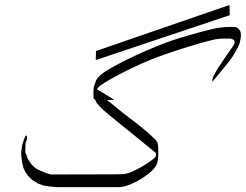

<svg xmlns="http://www.w3.org/2000/svg" viewBox="-20 -770 1011 790"><path d="M924.3 -749.5 925.3 -707.5 374 -522.9 375 -560.1ZM214.8 0 186.5 -2.4 160.2 -6.3 137.7 -14.2 112.3 -29.8 95.7 -46.4 85 -61 76.2 -79.6 71.3 -101.1 67.4 -130.4V-147L71.3 -172.4L78.1 -194.8L85 -211.4H90.8V-195.8L85 -182.1L84 -144L87.9 -134.3L94.7 -115.7L108.4 -95.2L123 -80.6L136.7 -71.8L164.1 -60.1L187.5 -52.2H227.5Q242.2 -52.7 437.5 -52.7Q466.8 -52.7 480.5 -53.2Q497.6 -53.7 515.6 -60.5Q534.2 -67.4 559.1 -81.5Q582 -94.7 601.1 -108.4Q615.7 -119.1 621.1 -127Q622.1 -128.4 622.1 -135.7Q622.1 -139.2 620.4 -141.4Q618.7 -143.6 614.7 -146.5Q610.8 -149.4 609.4 -150.4Q594.7 -163.1 572 -180.9Q549.3 -198.7 538.1 -208.5Q525.9 -218.3 481.2 -254.4Q436.5 -290.5 406.7 -315.9Q391.6 -329.1 378.4 -345.7Q375 -349.6 372.1 -359.4L365.2 -364.3Q364.3 -385.7 364.3 -389.2Q364.3 -392.6 365.2 -406.2Q365.7 -413.6 368.2 -418.9Q369.6 -422.4 371.3 -427.7Q373 -433.1 374 -435.8Q375 -438.5 377.4 -442.6Q379.9 -446.8 382.8 -450.2Q397.5 -466.8 418 -479Q466.3 -508.3 537.1 -541.5Q624 -581.5 689.5 -604Q756.8 -626.5 848.6 -649.4Q889.2 -659.2 927.7 -659.2Q946.8 -659.2 950.2 -658.2Q957.5 -656.2 961.4 -651.9Q969.2 -643.1 970.2 -636.2Q972.7 -622.6 969.2 -606.9Q966.8 -591.3 961.9 -582Q946.8 -551.3 936 -535.6Q918.9 -511.2 891.4 -478.8Q863.8 -446.3 853.5 -433.1Q853.5 -434.1 853.8 -437.7Q854 -441.4 854.5 -444.8Q855.5 -451.2 861.3 -462.4Q876.5 -489.3 878.4 -492.2Q891.6 -512.7 911.4 -541Q931.2 -569.3 940.9 -583.5Q944.8 -589.4 945.3 -593.8Q945.8 -602.1 941.4 -605.5Q934.6 -611.3 922.9 -611.3H900.4Q882.3 -611.3 867.2 -608.4Q819.3 -598.1 751 -576.7Q644.5 -543 590.8 -520.5Q518.6 -490.7 438.5 -446.3Q407.2 -428.7 392.1 -417.5Q382.8 -409.7 378.9 -402.8L450.2 -359.4L420.9 -358.4Q427.2 -353 439.2 -343.5Q451.2 -334 457.5 -328.6Q480 -309.6 509.8 -287.1Q539.6 -264.6 551.3 -255.4Q590.8 -223.6 616.7 -198.2Q626 -189.5 628.4 -181.2Q630.9 -173.3 630.9 -156.7Q630.9 -153.3 631.1 -147.2Q631.3 -141.1 631.3 -138.2Q631.3 -123.5 628.9 -108.9Q626.5 -93.8 619.1 -83.5Q607.9 -67.9 587.9 -52.7Q565.4 -35.6 542.5 -23.4Q517.1 -10.7 502.9 -6.3Q485.4 -0.5 466.8 0Z"/></svg>

Font: LaylaThuluth
Style: Regular
Weight: 400
Version: Version 2.0